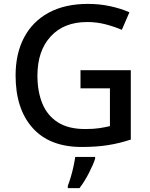

<svg xmlns="http://www.w3.org/2000/svg" viewBox="-20 -744 767 985"><path d="M393 -384H651V-28Q594 -9 534.5 0.5Q475 10 399 10Q235 10 147.5 -87.5Q60 -185 60 -357Q60 -469 103.5 -551.5Q147 -634 230 -679Q313 -724 431 -724Q490 -724 544 -712.5Q598 -701 644 -681L605 -591Q568 -607 522.5 -619Q477 -631 427 -631Q308 -631 240 -557Q172 -483 172 -356Q172 -275 197 -213.5Q222 -152 276 -117Q330 -82 417 -82Q460 -82 489.5 -86.5Q519 -91 544 -97V-291H393ZM468 70Q459 99 436.5 143Q414 187 388 221H328V209Q335 191 343 164.5Q351 138 357 110Q363 82 366 61H468Z"/></svg>

Font: Noto Sans Gurmukhi Medium
Style: Regular
Weight: 500
Designer: Jelle Bosma - Monotype Design Team
Foundry: Monotype Imaging Inc.
Version: Version 2.004; ttfautohint (v1.8.4.7-5d5b)